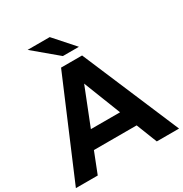

<svg xmlns="http://www.w3.org/2000/svg" viewBox="-249 -1169 1273 1336"><g transform="rotate(-30 387.5 -500.5)"><path d="M163.3 -1001.1H341.1L483.3 -841.1H354.4ZM214.4 -166.7 148.9 0H-26.7L303.3 -777.8H472.2L802.2 0H623.3L557.8 -166.7ZM386.7 -601.1 268.9 -303.3H503.3Z"/></g></svg>

Font: Paperlogy 8 ExtraBold
Style: Regular
Weight: 800
Designer: redesigned by Lee Juim, glyphs from Gmarket Sans & Montserrat
Foundry: PT&
Version: Version 1.001